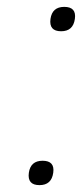

<svg xmlns="http://www.w3.org/2000/svg" viewBox="-20 -529 239 559"><path d="M104 -61Q140 -61 135 -26Q130 10 95 10Q59 10 64 -26Q69 -61 104 -61ZM167 -509Q203 -509 198 -474Q193 -438 158 -438Q122 -438 127 -474Q132 -509 167 -509Z"/></svg>

Font: Fivo Sans Thin
Style: Regular
Weight: 250
Foundry: Alexander Slobzheninov
Version: 1.0